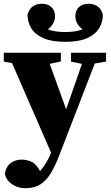

<svg xmlns="http://www.w3.org/2000/svg" viewBox="-25 -767 588 1019"><path d="M352 -440V-487H538V-440L478 -430L289 59Q268 113 245 151.5Q222 190 190 211Q158 232 109 232Q68 232 36.5 209Q5 186 1 153Q8 115 33 97.5Q58 80 90 80Q110 80 135.5 88.5Q161 97 181 130L188 141Q205 121 220.5 96Q236 71 246 43L39 -432L-5 -440V-487H298V-441L239 -428L326 -187L410 -428ZM321 -545Q250 -545 205.5 -564.5Q161 -584 141 -617Q121 -650 121 -690Q131 -722 151 -734.5Q171 -747 197 -747Q230 -747 248.5 -729Q267 -711 267 -681Q267 -659 256.5 -641.5Q246 -624 229 -611Q248 -604 270.5 -600.5Q293 -597 321 -597Q350 -597 372 -600.5Q394 -604 413 -611Q396 -624 385.5 -641.5Q375 -659 375 -681Q375 -711 393.5 -729Q412 -747 445 -747Q471 -747 491 -734.5Q511 -722 521 -690Q521 -650 501 -617Q481 -584 437 -564.5Q393 -545 321 -545Z"/></svg>

Font: Source Serif Pro Black
Style: Regular
Weight: 900
Designer: Frank Grießhammer
Foundry: Adobe Systems Incorporated
Version: Version 3.001;hotconv 1.0.111;makeotfexe 2.5.65597